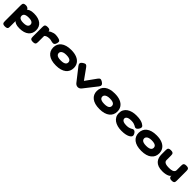

<svg xmlns="http://www.w3.org/2000/svg" viewBox="550 -2458 4622 4622"><g transform="rotate(45 2861.0 -146.5)"><path d="M403 7Q323 7 274.5 -13Q226 -33 201 -68Q176 -103 167.5 -151Q159 -199 159 -254Q159 -301 167.5 -344.5Q176 -388 201 -422.5Q226 -457 274.5 -477.5Q323 -498 403 -498Q483 -498 543 -480Q603 -462 643.5 -429Q684 -396 704 -350Q724 -304 724 -247Q724 -190 704 -143.5Q684 -97 643.5 -63Q603 -29 543 -11Q483 7 403 7ZM126 221Q81 221 62 208Q43 195 39 174Q35 153 35 131V-408Q35 -430 38.5 -451Q42 -472 61 -485.5Q80 -499 125 -499Q154 -499 179 -486.5Q204 -474 216 -453V130Q218 152 214 173Q210 194 190.5 207.5Q171 221 126 221ZM379 -153Q435 -153 468.5 -164.5Q502 -176 517 -197Q532 -218 532 -245Q532 -273 517 -293.5Q502 -314 469 -325.5Q436 -337 380 -337Q325 -337 291.5 -325.5Q258 -314 243 -293.5Q228 -273 228 -245Q228 -218 242.5 -197Q257 -176 290.5 -164.5Q324 -153 379 -153Z M864 9Q819 9 800 -4.5Q781 -18 777.5 -39.5Q774 -61 774 -83V-409Q774 -432 778 -452.5Q782 -473 801 -486Q820 -499 865 -499Q909 -499 927.5 -487Q946 -475 950 -460.5Q954 -446 954 -438L938 -414Q942 -429 961 -445Q980 -461 1008 -474Q1036 -487 1067 -495.5Q1098 -504 1125 -504Q1134 -504 1154.5 -502.5Q1175 -501 1201 -497Q1227 -493 1251 -485Q1275 -477 1290.5 -464Q1306 -451 1306 -432Q1306 -382 1284.5 -347Q1263 -312 1228 -312Q1209 -312 1193 -315.5Q1177 -319 1162 -323Q1147 -327 1131 -330.5Q1115 -334 1095 -334Q1065 -334 1039.5 -329Q1014 -324 995.5 -316Q977 -308 966.5 -297.5Q956 -287 956 -276V-81Q956 -59 952 -38Q948 -17 929 -4Q910 9 864 9Z M1657 18Q1570 18 1504.5 -0.5Q1439 -19 1394.5 -54Q1350 -89 1327.5 -137.5Q1305 -186 1305 -245Q1305 -305 1327.5 -354Q1350 -403 1394 -438Q1438 -473 1503.5 -492Q1569 -511 1656 -511Q1772 -511 1850 -478Q1928 -445 1968 -385.5Q2008 -326 2008 -246Q2008 -187 1985.5 -138.5Q1963 -90 1919 -55Q1875 -20 1809.5 -1Q1744 18 1657 18ZM1656 -151Q1713 -151 1749 -162.5Q1785 -174 1802 -195.5Q1819 -217 1819 -247Q1819 -278 1802 -299Q1785 -320 1748.5 -331Q1712 -342 1655 -342Q1599 -342 1563.5 -328.5Q1528 -315 1511 -293.5Q1494 -272 1494 -246Q1494 -216 1511 -194.5Q1528 -173 1564 -162Q1600 -151 1656 -151Z M2398 14Q2370 14 2347 1.5Q2324 -11 2308 -30L2049 -360Q2020 -397 2026.5 -428Q2033 -459 2076 -487Q2124 -519 2151 -512.5Q2178 -506 2203 -470L2398 -198L2593 -470Q2620 -508 2646.5 -512.5Q2673 -517 2720 -487Q2764 -459 2770 -427.5Q2776 -396 2747 -360L2488 -30Q2472 -11 2449.5 1.5Q2427 14 2398 14Z M3140 18Q3053 18 2987.5 -0.5Q2922 -19 2877.5 -54Q2833 -89 2810.5 -137.5Q2788 -186 2788 -245Q2788 -305 2810.5 -354Q2833 -403 2877 -438Q2921 -473 2986.5 -492Q3052 -511 3139 -511Q3255 -511 3333 -478Q3411 -445 3451 -385.5Q3491 -326 3491 -246Q3491 -187 3468.5 -138.5Q3446 -90 3402 -55Q3358 -20 3292.5 -1Q3227 18 3140 18ZM3139 -151Q3196 -151 3232 -162.5Q3268 -174 3285 -195.5Q3302 -217 3302 -247Q3302 -278 3285 -299Q3268 -320 3231.5 -331Q3195 -342 3138 -342Q3082 -342 3046.5 -328.5Q3011 -315 2994 -293.5Q2977 -272 2977 -246Q2977 -216 2994 -194.5Q3011 -173 3047 -162Q3083 -151 3139 -151Z M3882 14Q3810 14 3748 -2.5Q3686 -19 3639 -51.5Q3592 -84 3565.5 -133Q3539 -182 3539 -247Q3539 -311 3565.5 -359.5Q3592 -408 3638.5 -440Q3685 -472 3747 -488.5Q3809 -505 3880 -505Q3967 -505 4018 -493Q4069 -481 4092.5 -469Q4116 -457 4118 -455Q4138 -443 4155.5 -427.5Q4173 -412 4173 -386Q4173 -373 4168 -359.5Q4163 -346 4152 -329Q4117 -274 4080 -274Q4064 -274 4049 -282.5Q4034 -291 4014 -302Q3994 -313 3962.5 -321.5Q3931 -330 3880 -330Q3820 -330 3786 -317.5Q3752 -305 3738.5 -286Q3725 -267 3725 -246Q3725 -225 3738.5 -205.5Q3752 -186 3785 -173.5Q3818 -161 3878 -161Q3927 -161 3958.5 -169Q3990 -177 4005.5 -185.5Q4021 -194 4022 -194Q4036 -202 4048.5 -209Q4061 -216 4074 -216Q4091 -216 4110.5 -205Q4130 -194 4149 -163Q4165 -137 4168 -114.5Q4171 -92 4159 -72.5Q4147 -53 4118 -35Q4115 -33 4091.5 -21Q4068 -9 4017.5 2.5Q3967 14 3882 14Z M4564 18Q4477 18 4411.5 -0.5Q4346 -19 4301.5 -54Q4257 -89 4234.5 -137.5Q4212 -186 4212 -245Q4212 -305 4234.5 -354Q4257 -403 4301 -438Q4345 -473 4410.5 -492Q4476 -511 4563 -511Q4679 -511 4757 -478Q4835 -445 4875 -385.5Q4915 -326 4915 -246Q4915 -187 4892.5 -138.5Q4870 -90 4826 -55Q4782 -20 4716.5 -1Q4651 18 4564 18ZM4563 -151Q4620 -151 4656 -162.5Q4692 -174 4709 -195.5Q4726 -217 4726 -247Q4726 -278 4709 -299Q4692 -320 4655.5 -331Q4619 -342 4562 -342Q4506 -342 4470.5 -328.5Q4435 -315 4418 -293.5Q4401 -272 4401 -246Q4401 -216 4418 -194.5Q4435 -173 4471 -162Q4507 -151 4563 -151Z M5272 7Q5185 7 5126.5 -15Q5068 -37 5033.5 -75.5Q4999 -114 4984 -163Q4969 -212 4969 -266V-410Q4969 -433 4973 -453.5Q4977 -474 4996 -487Q5015 -500 5060 -500Q5106 -500 5125 -486.5Q5144 -473 5148 -452Q5152 -431 5152 -409V-256Q5152 -233 5164.5 -212Q5177 -191 5214 -177.5Q5251 -164 5323 -164Q5395 -164 5432.5 -178Q5470 -192 5483 -213Q5496 -234 5496 -256V-410Q5496 -433 5500 -453.5Q5504 -474 5523 -487Q5542 -500 5587 -500Q5632 -500 5650.5 -486.5Q5669 -473 5673 -452.5Q5677 -432 5677 -409V-80Q5677 -58 5673 -38Q5669 -18 5650 -5.5Q5631 7 5586 7Q5546 7 5527.5 -6.5Q5509 -20 5503.5 -37.5Q5498 -55 5498.5 -69Q5499 -83 5497 -83L5493 -87Q5504 -77 5493.5 -61.5Q5483 -46 5453.5 -30Q5424 -14 5378 -3.5Q5332 7 5272 7Z"/></g></svg>

Font: Fredoka Expanded
Style: Bold
Weight: 700
Width: 7
Designer: Ben Nathan
Foundry: Milena B. Brandão, Ben Nathan
Version: Version 2.001